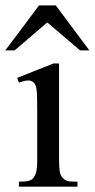

<svg xmlns="http://www.w3.org/2000/svg" viewBox="-33 -697 354 717"><path d="M37.6 0V-18.6Q62 -18.6 74 -21.7Q85.9 -24.9 92.8 -33.7Q95.7 -38.1 98.1 -43.2Q100.6 -48.3 102.3 -55.9Q104 -63.5 105 -74.5Q106 -85.4 106 -101.1V-273.4Q106 -303.2 105.7 -323.5Q105.5 -343.8 104.2 -356.9Q103 -370.1 100.3 -377.2Q97.7 -384.3 92.8 -388.7Q84 -397 71.3 -396.5Q58.6 -396 37.6 -388.7L31.2 -406.2L166.5 -460H187.5V-101.1Q187.5 -71.3 190.2 -56.4Q192.9 -41.5 199.2 -34.7Q204.1 -29.3 208.5 -26.1Q212.9 -22.9 219 -21.2Q225.1 -19.5 233.9 -19Q242.7 -18.6 256.3 -18.6V0ZM266.1 -508.8 143.6 -613.3 21.5 -508.8H-13.2L112.8 -676.8H175.3L300.8 -508.8Z"/></svg>

Font: Doulos SIL Am
Style: Regular
Weight: 400
Designer: Walt Agee, Victor Gaultney, Peter Martin, Debbi Hosken, Becca Hirsbrunner
Foundry: SIL International
Version: Version 5.000